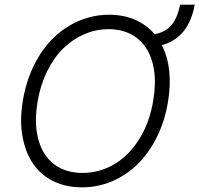

<svg xmlns="http://www.w3.org/2000/svg" viewBox="-20 -801 863 831"><path d="M759.2 -780.9H822.8Q796.9 -637.1 680.4 -605.5Q731.2 -506 707 -359.7Q693.2 -276.3 658.6 -207Q623.9 -137.8 575.3 -90.2Q526.6 -42.6 464.8 -16.3Q403.1 9.9 335.2 9.9Q265.6 9.9 211.1 -16.7Q156.6 -43.3 123 -92.7Q89.5 -142 77.1 -211.8Q64.6 -281.6 79.2 -367.5Q93.4 -451 128 -520.2Q162.6 -589.5 211.5 -637.1Q260.3 -684.7 322.3 -710.9Q384.2 -737.2 452.1 -737.2Q514.2 -737.2 564.3 -715.6Q614.3 -693.9 649.1 -653.1Q695.7 -661.2 722.1 -692.5Q748.6 -723.7 759.2 -780.9ZM643.5 -367.5Q655.5 -440.3 646.7 -497.5Q637.8 -554.7 611.7 -594.1Q585.6 -633.5 544.2 -654.1Q502.8 -674.7 449.9 -674.7Q395.2 -674.7 345 -653.1Q294.7 -631.4 253.9 -591.6Q213.1 -551.8 183.8 -492.2Q154.5 -432.5 142.4 -359.7Q130.3 -286.9 139.2 -229.8Q148.1 -172.6 174.2 -133.2Q200.3 -93.8 241.8 -73.2Q283.4 -52.6 336.6 -52.6Q410.2 -52.6 473.7 -89.7Q537.3 -126.8 582.6 -198.9Q627.8 -271 643.5 -367.5Z"/></svg>

Font: Karasuma Gothic
Style: Light Italic
Weight: 300
Italic angle: 9.39998°
Designer: Rasmus Andersson / Ryoko Nishizuka
Foundry: rsms
Version: Version 1.00